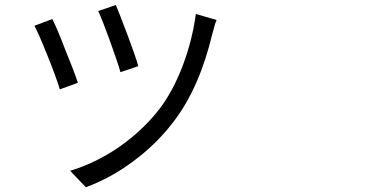

<svg xmlns="http://www.w3.org/2000/svg" viewBox="-20 -739 1540 776"><path d="M327.1 17.6 294.9 -15.6 263.7 -48.8Q364.3 -79.1 458 -142.6Q555.7 -210 624 -297.9Q678.7 -369.1 719.7 -476.6Q757.8 -579.1 771.5 -682.6L855.5 -658.2Q848.6 -643.6 839.8 -607.4L838.9 -605.5Q788.1 -389.6 686.5 -253.9Q617.2 -160.2 519.5 -87.9Q426.8 -18.6 327.1 17.6ZM221.7 -377.9Q209 -421.9 172.4 -513.2Q135.7 -604.5 119.1 -634.8L191.4 -662.1Q211.9 -622.1 244.1 -537.1Q275.4 -461.9 294.9 -404.3ZM466.8 -447.3Q455.1 -489.3 424.8 -572.3Q393.6 -659.2 377 -694.3L448.2 -718.8Q458 -696.3 495.1 -598.6Q526.4 -515.6 539.1 -471.7Z"/></svg>

Font: Bpmf GenSeki Gothic R
Style: R
Weight: 400
Foundry: But Ko
Version: Version 1.320